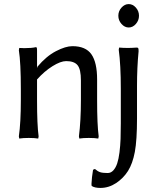

<svg xmlns="http://www.w3.org/2000/svg" viewBox="-20 -675 794 949"><path d="M307.1 -373Q279.8 -373 239.5 -347.9Q199.2 -322.8 163.1 -282.2V-180.2Q163.1 -58.1 170.9 -1L168.9 9.8Q150.4 6.8 122.1 6.8Q93.8 6.8 75.2 9.8L73.2 -1Q83 -68.8 83 -180.2V-233.9Q83 -365.2 73.2 -426.8L75.2 -438Q82 -437 100.1 -437Q137.2 -437 157.2 -441.9Q160.6 -441.9 161.9 -438.7Q163.1 -435.5 163.1 -424.8V-342.8L165 -339.8V-345.2Q209 -397.5 256.6 -422.1Q304.2 -446.8 337.9 -446.8Q403.8 -446.8 431.9 -406.5Q460 -366.2 460 -282.2V-180.2Q460 -58.1 467.8 -1L465.8 9.8Q447.8 6.8 418.9 6.8Q390.6 6.8 372.1 9.8L370.1 -1Q379.9 -78.6 379.9 -180.2V-277.8Q379.9 -332.5 363.3 -352.8Q346.7 -373 307.1 -373ZM580.6 -556.6Q564.9 -574.2 564.9 -597.2Q564.9 -620.1 580.6 -637.5Q596.2 -654.8 616.2 -654.8Q636.2 -654.8 651.6 -637.5Q667 -620.1 667 -597.2Q667 -574.2 651.6 -556.6Q636.2 -539.1 616.2 -539.1Q596.2 -539.1 580.6 -556.6ZM657.2 -251V-88.9Q657.2 18.1 646.5 75.7Q635.7 133.3 612.8 169.9Q589.8 206.1 553.7 230Q517.6 253.9 476.1 253.9Q447.8 253.9 433.1 244.1L432.1 234.9Q433.6 201.2 439.9 164.1L449.2 160.2Q462.4 171.9 474.9 176Q487.3 180.2 512.2 180.2Q528.3 180.2 540.3 167Q552.2 153.8 559.3 132.6Q566.4 111.3 570.6 78.1Q574.7 44.9 575.9 12Q577.1 -21 577.1 -64.9V-235.8Q577.1 -354 566.9 -429.2L568.8 -439.9Q588.4 -438 611.8 -438Q631.3 -438 655.8 -439.9Q661.6 -439.9 663.3 -436.8Q665 -433.6 665 -421.9Q657.2 -340.3 657.2 -251Z"/></svg>

Font: Linear Smooth Low Contrast
Style: Regular
Weight: 500
Designer: Philipp H. Poll, Flanker
Foundry: Philipp H. Poll, reworked by Flanker
Version: Version 1.010 | FøM Fix